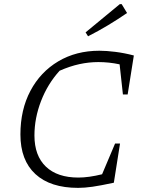

<svg xmlns="http://www.w3.org/2000/svg" viewBox="-20 -903 702 931"><path d="M359 8Q224 8 151.5 -59Q79 -126 79 -251Q79 -371 127.5 -462.5Q176 -554 262.5 -605.5Q349 -657 462 -657Q496 -657 539.5 -651.5Q583 -646 629 -634L599 -445H576L560 -591Q509 -602 457 -602Q411 -602 365 -592Q319 -582 269 -560Q211 -496 179 -413Q147 -330 147 -246Q147 -148 202.5 -95Q258 -42 360 -42Q410 -42 475 -58L538 -207H562L532 -17Q467 -3 428.5 2.5Q390 8 359 8ZM407 -727 395 -746 561 -883H570L596 -840Q551 -809 504.5 -781Q458 -753 407 -727Z"/></svg>

Font: Piazzolla Light
Style: Italic
Weight: 300
Italic angle: -11.3°
Designer: Juan Pablo del Peral
Foundry: Huerta Tipografica
Version: Version 1.330